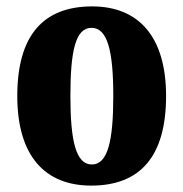

<svg xmlns="http://www.w3.org/2000/svg" viewBox="-20 -570 573 600"><path d="M265 10C419 10 499 -82 499 -270C499 -458 411 -550 268 -550C114 -550 34 -458 34 -270C34 -82 121 10 265 10ZM267 -56C217 -56 200 -130 200 -270C200 -411 216 -483 266 -483C316 -483 334 -411 334 -270C334 -130 317 -56 267 -56Z"/></svg>

Font: Noto Serif Hebrew ExtraCondensed Black
Style: Regular
Weight: 900
Width: 2
Designer: Monotype Design Team
Foundry: Monotype Imaging Inc.
Version: Version 2.004